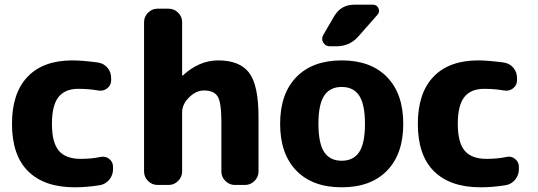

<svg xmlns="http://www.w3.org/2000/svg" viewBox="-20 -787 2289 817"><path d="M298 10Q169 10 100 -58Q31 -126 31 -260Q31 -391 97.5 -460.5Q164 -530 288 -530Q329 -530 397 -521Q422 -517 437.5 -498.5Q453 -480 453 -455V-445Q453 -424 436 -411Q419 -398 398 -402Q357 -409 313 -409Q256 -409 228.5 -373.5Q201 -338 201 -260Q201 -180 230.5 -145.5Q260 -111 323 -111Q370 -111 407 -119Q428 -124 444.5 -111Q461 -98 461 -77V-67Q461 -42 445 -22.5Q429 -3 405 1Q350 10 298 10Z M650 0Q627 0 610 -17Q593 -34 593 -57V-693Q593 -716 610 -733Q627 -750 650 -750H698Q721 -750 738 -733Q755 -716 755 -693V-466Q755 -465 756 -465Q757 -465 758 -466Q828 -530 908 -530Q1000 -530 1040 -477.5Q1080 -425 1080 -290V-57Q1080 -34 1063 -17Q1046 0 1023 0H979Q956 0 939 -17Q922 -34 922 -57V-270Q922 -350 906.5 -376Q891 -402 848 -402Q814 -402 784.5 -372.5Q755 -343 755 -310V-57Q755 -34 738 -17Q721 0 698 0Z M1508.5 -380Q1484 -417 1434 -417Q1384 -417 1359.5 -380Q1335 -343 1335 -260Q1335 -177 1359.5 -140Q1384 -103 1434 -103Q1484 -103 1508.5 -140Q1533 -177 1533 -260Q1533 -343 1508.5 -380ZM1627 -61Q1558 10 1434 10Q1310 10 1241 -61Q1172 -132 1172 -260Q1172 -388 1241 -459Q1310 -530 1434 -530Q1558 -530 1627 -459Q1696 -388 1696 -260Q1696 -132 1627 -61ZM1487 -767H1567Q1584 -767 1590.5 -751.5Q1597 -736 1586 -724L1505 -632Q1468 -590 1411 -590H1384Q1365 -590 1355.5 -606Q1346 -622 1356 -639L1402 -718Q1431 -767 1487 -767Z M2025 10Q1896 10 1827 -58Q1758 -126 1758 -260Q1758 -391 1824.5 -460.5Q1891 -530 2015 -530Q2056 -530 2124 -521Q2149 -517 2164.5 -498.5Q2180 -480 2180 -455V-445Q2180 -424 2163 -411Q2146 -398 2125 -402Q2084 -409 2040 -409Q1983 -409 1955.5 -373.5Q1928 -338 1928 -260Q1928 -180 1957.5 -145.5Q1987 -111 2050 -111Q2097 -111 2134 -119Q2155 -124 2171.5 -111Q2188 -98 2188 -77V-67Q2188 -42 2172 -22.5Q2156 -3 2132 1Q2077 10 2025 10Z"/></svg>

Font: Rounded Mplus 1c ExtraBold
Style: Regular
Weight: 800
Version: Version 1.059.20150529